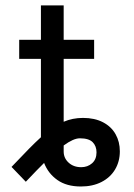

<svg xmlns="http://www.w3.org/2000/svg" viewBox="-20 -677 495 708"><path d="M214.8 -657.2V-530.3H327.1V-460H214.8V-228Q247.6 -242.2 286.1 -242.2Q329.1 -242.2 359.9 -226.1Q390.6 -210 406.2 -182.1Q421.9 -154.3 421.9 -119.1Q421.9 -81.5 404.3 -52Q386.7 -22.5 354.2 -5.9Q321.8 10.7 278.3 10.7Q225.6 10.7 191.7 -13.2Q157.7 -37.1 142.6 -76.2Q119.1 -53.2 75.2 -6.8L22.5 -61.5Q63.5 -104.5 86.9 -128.4Q110.4 -152.3 130.9 -170.9V-460H50.8V-530.3H130.9V-657.2ZM279.3 -60.5Q303.2 -60.5 319.6 -75Q335.9 -89.4 335.9 -115.2Q335.9 -138.2 321.8 -152.6Q307.6 -167 274.4 -167Q251 -167 214.8 -140.6V-118.2Q214.8 -93.8 233.2 -77.1Q251.5 -60.5 279.3 -60.5Z"/></svg>

Font: Pretendard
Style: Regular
Weight: 400
Designer: Base glyphs from Inter by Rasmus Andersson; Hangeul glyphs from Noto Sans CJK(Source Han Sans) by Jang Soo-young and Kan
Foundry: Kil Hyung-jin
Version: Version 1.309